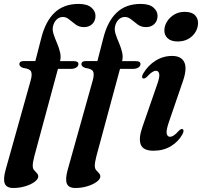

<svg xmlns="http://www.w3.org/2000/svg" viewBox="-39 -740 1006 956"><path d="M57.5 -420.5Q57.5 -436 79.5 -436H137L166 -548.5Q187 -633.5 232.8 -677Q278.5 -720.5 352.5 -720.5Q394.5 -720.5 415.5 -702.8Q436.5 -685 436.5 -661Q436.5 -636.5 420.8 -620.8Q405 -605 379 -605Q355.5 -605 338.2 -617.5Q321 -630 305.8 -642.8Q290.5 -655.5 274.5 -655.5Q255.5 -655.5 242.2 -642Q229 -628.5 224.5 -607.5Q221 -590 228 -569Q235 -548 244.8 -525.5Q254.5 -503 260 -480Q265.5 -457 260 -435.5H329Q351.5 -435.5 351.5 -421Q351.5 -411 341 -404Q330.5 -397 313.5 -397H249.5L132 37.5Q124 68 124 85.5Q124 99 130.8 107.2Q137.5 115.5 144.5 122.2Q151.5 129 151.5 138.5Q151.5 151.5 133.8 165Q116 178.5 87.5 187.2Q59 196 27 196Q-6.5 196 -15.2 174Q-24 152 -11 105.5L114 -340.5Q122.5 -371.5 115.2 -384.8Q108 -398 77 -401.5Q65 -406 61.2 -410.8Q57.5 -415.5 57.5 -420.5ZM366.5 -420.5Q366.5 -436 388.5 -436H446L475 -548.5Q496 -633.5 541.8 -677Q587.5 -720.5 661.5 -720.5Q703.5 -720.5 724.5 -702.8Q745.5 -685 745.5 -661Q745.5 -636.5 729.8 -620.8Q714 -605 688 -605Q664.5 -605 647.2 -617.5Q630 -630 614.8 -642.8Q599.5 -655.5 583.5 -655.5Q564.5 -655.5 551.2 -642Q538 -628.5 533.5 -607.5Q530 -590 537 -569Q544 -548 553.8 -525.5Q563.5 -503 569 -480Q574.5 -457 569 -435.5H638Q660.5 -435.5 660.5 -421Q660.5 -411 650 -404Q639.5 -397 622.5 -397H558.5L441 37.5Q433 68 433 85.5Q433 99 439.8 107.2Q446.5 115.5 453.5 122.2Q460.5 129 460.5 138.5Q460.5 151.5 442.8 165Q425 178.5 396.5 187.2Q368 196 336 196Q302.5 196 293.8 174Q285 152 298 105.5L423 -340.5Q431.5 -371.5 424.2 -384.8Q417 -398 386 -401.5Q374 -406 370.2 -410.8Q366.5 -415.5 366.5 -420.5ZM845 -533.5Q812.5 -533.5 795.2 -550Q778 -566.5 779.5 -591Q780 -612.5 793 -633.2Q806 -654 828.5 -667.5Q851 -681 880.5 -681Q916 -681 932 -664.2Q948 -647.5 947 -623.5Q946 -587.5 918 -560.5Q890 -533.5 845 -533.5ZM801 -129.5Q787.5 -89 791.2 -74Q795 -59 807.5 -59Q816 -59 826.2 -65.5Q836.5 -72 851.5 -89Q863 -100 870 -97Q880 -92.5 869.5 -71.5Q849 -34.5 811.8 -12Q774.5 10.5 725 10.5Q674.5 10.5 662.2 -19.5Q650 -49.5 669.5 -106L743 -318Q757 -357 753.8 -372.2Q750.5 -387.5 738 -387.5Q729 -387.5 718.5 -381Q708 -374.5 691.5 -356.5Q680 -346.5 673 -349.5Q663.5 -354 673.5 -373Q697 -413.5 735 -437.5Q773 -461.5 818 -461.5Q863 -461.5 878.2 -431Q893.5 -400.5 873 -339.5Z"/></svg>

Font: Fraunces 72pt SemiBold
Style: Italic
Weight: 600
Italic angle: -16°
Version: Version 1.000;[b76b70a41]